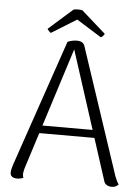

<svg xmlns="http://www.w3.org/2000/svg" viewBox="-58 -904 697 960"><g transform="rotate(5 290.0 -424.5)"><path d="M304 -703Q317 -703 327.5 -697.5Q338 -692 342 -679L553 -45Q557 -34 562 -23.5Q567 -13 573 -5Q568 1 560 5.5Q552 10 539 10Q525 10 514 3.5Q503 -3 500 -15L286 -679L299 -678L97 -43Q96 -37 94 -29.5Q92 -22 92 -15Q92 -10 93 -4.5Q94 1 96 4Q89 6 81.5 8Q74 10 64 10Q47 10 38 2.5Q29 -5 30 -19Q30 -26 32.5 -36Q35 -46 38 -56L256 -693Q280 -703 304 -703ZM144 -265H456V-226H144ZM317 -856 438 -749Q437 -745 431 -738.5Q425 -732 420 -730L295 -808L169 -730Q165 -732 159 -738.5Q153 -745 151 -749L272 -856Q278 -858 286.5 -858.5Q295 -859 303 -858.5Q311 -858 317 -856Z"/></g></svg>

Font: Arima Thin Light
Style: Regular
Weight: 300
Version: Version 1.100